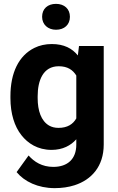

<svg xmlns="http://www.w3.org/2000/svg" viewBox="-20 -766 610 994"><path d="M375 -45V-17C375 57 330 98 256 98C198 98 157 72 128 39L66 125C106 174 177 208 263 208C300 208 335 203 366 193C453 165 517 96 517 -18V-528H389L383 -479C354 -515 312 -538 248 -538C215 -538 184 -531 158 -518C77 -478 34 -389 34 -268V-258C34 -178 55 -111 91 -66C124 -24 175 10 247 10C305 10 347 -13 375 -45ZM375 -375V-153C358 -123 329 -104 283 -104C264 -104 248 -108 234 -116C193 -140 175 -193 175 -258V-268C175 -349 203 -423 284 -423C330 -423 357 -404 375 -375ZM270 -612C313 -612 342 -638 342 -679C342 -720 313 -746 270 -746C227 -746 198 -721 198 -679C198 -639 228 -612 270 -612Z"/></svg>

Font: Asimov
Style: Regular
Weight: 500
Designer: Google
Version: Version 2.000980; 2014